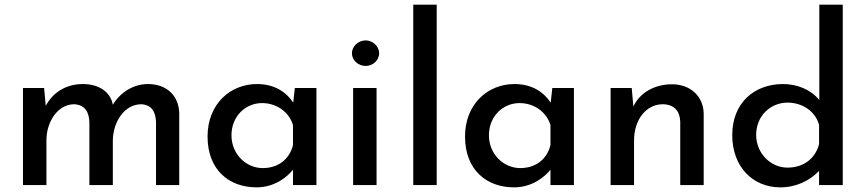

<svg xmlns="http://www.w3.org/2000/svg" viewBox="-20 -797 3729 827"><path d="M170 -418H79V0H180V-193C180 -273 229 -348 300 -348C347 -345 363 -314 365 -272V0H466V-194C468 -273 516 -348 589 -348C635 -345 650 -314 652 -272V0H752V-310C750 -384 699 -435 617 -435C558 -435 500 -402 466 -346C456 -401 406 -435 337 -435C266 -435 208 -400 177 -341Z M1085 10C1165 10 1219 -37 1242 -66V0H1343V-418H1250L1243 -355C1214 -399 1164 -435 1087 -435C972 -435 874 -349 874 -209C874 -65 967 10 1085 10ZM1112 -73C1039 -73 977 -134 977 -214C977 -296 1037 -353 1109 -353C1173 -353 1226 -313 1242 -258V-172C1227 -111 1178 -73 1112 -73Z M1496 -568C1496 -535 1525 -513 1555 -513C1584 -513 1613 -535 1613 -568C1613 -599 1584 -623 1555 -623C1525 -623 1496 -599 1496 -568ZM1501 -418V0H1602V-418Z M1760 -777V0H1861V-777Z M2194 10C2274 10 2328 -37 2351 -66V0H2452V-418H2359L2352 -355C2323 -399 2273 -435 2196 -435C2081 -435 1983 -349 1983 -209C1983 -65 2076 10 2194 10ZM2221 -73C2148 -73 2086 -134 2086 -214C2086 -296 2146 -353 2218 -353C2282 -353 2335 -313 2351 -258V-172C2336 -111 2287 -73 2221 -73Z M2701 -418H2610V0H2711V-191C2711 -283 2764 -348 2835 -348C2886 -347 2908 -317 2910 -274V0H3011V-309C3009 -383 2953 -434 2875 -434C2797 -434 2735 -396 2708 -338Z M3341 10C3410 10 3468 -19 3508 -61V0H3610V-777H3509V-366C3474 -410 3415 -435 3353 -435C3229 -435 3134 -354 3134 -215C3134 -78 3223 10 3341 10ZM3372 -75C3299 -75 3237 -137 3237 -216C3237 -298 3299 -355 3372 -355C3439 -355 3493 -315 3508 -259V-176C3492 -115 3442 -75 3372 -75Z"/></svg>

Font: Reem Kufi
Style: Regular
Weight: 400
Designer: Khaled Hosny
Version: Version 0.007